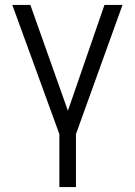

<svg xmlns="http://www.w3.org/2000/svg" viewBox="-20 -550 540 769"><path d="M101.6 -530.3 252 -106.4 398.4 -530.3H470.7L284.2 -12.7V199.2H217.8V-12.7L29.3 -530.3Z"/></svg>

Font: Pretendard Light
Style: Regular
Weight: 300
Designer: Base glyphs from Inter by Rasmus Andersson; Hangeul glyphs from Noto Sans CJK(Source Han Sans) by Jang Soo-young and Kan
Foundry: Kil Hyung-jin
Version: Version 1.309